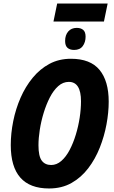

<svg xmlns="http://www.w3.org/2000/svg" viewBox="-20 -1058 647 1088"><path d="M283 -936 304 -1038H590L569 -936ZM400 -775Q376 -775 362.5 -787Q349 -799 349 -826Q349 -859 366.5 -879.5Q384 -900 415 -900Q438 -900 451.5 -888.5Q465 -877 465 -850Q465 -819 449 -797Q433 -775 400 -775ZM258 10Q41 10 41 -236Q41 -302 55 -371.5Q69 -441 96.5 -504Q124 -567 165 -617Q206 -667 260 -696Q314 -725 382 -725Q492 -725 544 -662Q596 -599 596 -482Q596 -421 583.5 -353.5Q571 -286 545.5 -221.5Q520 -157 480 -104.5Q440 -52 385 -21Q330 10 258 10ZM270 -123Q301 -123 327.5 -146Q354 -169 374.5 -208Q395 -247 409.5 -294.5Q424 -342 431.5 -391Q439 -440 439 -484Q439 -594 370 -594Q337 -594 310 -570Q283 -546 262.5 -506Q242 -466 227.5 -418.5Q213 -371 205.5 -323Q198 -275 198 -235Q198 -173 216.5 -148Q235 -123 270 -123Z"/></svg>

Font: Noto Sans Condensed ExtraBold
Style: Italic
Weight: 800
Width: 3
Italic angle: -12°
Designer: Monotype Design Team
Foundry: Monotype Imaging Inc.
Version: Version 2.013; ttfautohint (v1.8.4.7-5d5b)